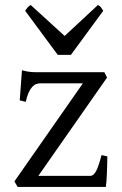

<svg xmlns="http://www.w3.org/2000/svg" viewBox="-20 -740 482 760"><path d="M404.8 -121.1Q404.8 -105.5 404.3 -87.9Q403.8 -70.3 403.1 -53.7Q402.3 -37.1 401.4 -22.9Q400.4 -8.8 398.9 0H49.8L37.1 -22L308.1 -410.2H139.2Q131.3 -410.2 123.3 -407.2Q115.2 -404.3 107.7 -396.2Q100.1 -388.2 93.5 -373.8Q86.9 -359.4 82 -336.9L58.1 -342.8L66.9 -461.9Q77.6 -459 86.4 -457.3Q95.2 -455.6 104.7 -454.8Q114.3 -454.1 125.5 -454.1H393.1L403.8 -433.1L131.8 -43.9H337.9Q350.1 -43.9 360.4 -62.7Q370.6 -81.5 381.8 -126ZM260.7 -522.9H208.5L79.6 -697.3Q83 -702.1 85.4 -705.6Q87.9 -709 90.1 -711.4Q92.3 -713.9 95 -715.8Q97.7 -717.8 101.6 -720.2L235.8 -597.7L367.7 -720.2Q376 -715.8 379.4 -711.4Q382.8 -707 388.7 -697.3Z"/></svg>

Font: Gentium Basic
Style: Regular
Weight: 400
Designer: J. Victor Gaultney and Annie Olsen
Foundry: SIL International
Version: Version 1.100